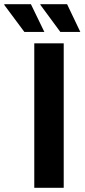

<svg xmlns="http://www.w3.org/2000/svg" viewBox="-96 -893 402 913"><path d="M191 -741 96 -870V-873H223L286 -741ZM20 -741 -76 -870 -75 -873H51L115 -741ZM67 0V-687H207V0Z"/></svg>

Font: Archivo SemiCondensed
Style: Bold
Weight: 680
Width: 4
Designer: Hector Gatti
Foundry: Omnibus-Type
Version: Version 2.001; ttfautohint (v1.8.3)